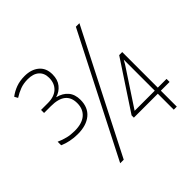

<svg xmlns="http://www.w3.org/2000/svg" viewBox="-179 -897 1072 1072"><g transform="rotate(-45 357.0 -361.0)"><path d="M135 -282Q104 -282 75.5 -288Q47 -294 25 -304V-332Q51 -320 78 -313.5Q105 -307 135 -307Q194 -307 224.5 -333.5Q255 -360 255 -407Q255 -499 139 -499H85V-523H139Q189 -523 216.5 -548.5Q244 -574 244 -618Q244 -655 220.5 -676Q197 -697 154 -697Q120 -697 93.5 -687Q67 -677 42 -661L31 -681Q56 -700 86 -711Q116 -722 154 -722Q206 -722 238.5 -695Q271 -668 271 -618Q271 -576 249.5 -549.5Q228 -523 196 -514V-513Q236 -503 258.5 -476.5Q281 -450 281 -407Q281 -347 242 -314.5Q203 -282 135 -282ZM187 0 551 -714H579L215 0ZM610 0V-126H421V-144L610 -431H634V-150H703V-126H634V0ZM451 -150H610V-325Q610 -347 610 -363Q610 -379 610 -395Q603 -382 597 -372Q591 -362 582 -349Z"/></g></svg>

Font: Noto Sans SemiCondensed Thin
Style: Regular
Weight: 100
Width: 4
Designer: Monotype Design Team
Foundry: Monotype Imaging Inc.
Version: Version 2.013; ttfautohint (v1.8.4.7-5d5b)